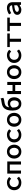

<svg xmlns="http://www.w3.org/2000/svg" viewBox="3038 -3814 788 6903"><g transform="rotate(-90 3431.5 -362.0)"><path d="M529 -73 520 -65Q480 -30 429 -9Q378 12 321 12Q257 12 206 -7.5Q155 -27 119 -61Q83 -95 64 -142.5Q45 -190 45 -246Q45 -302 65 -350Q85 -398 122 -432.5Q159 -467 210.5 -486.5Q262 -506 326 -506Q380 -506 426.5 -487.5Q473 -469 510 -433L518 -426L461 -353L449 -364Q422 -387 393 -400.5Q364 -414 329 -414Q289 -414 257 -401Q225 -388 203 -365.5Q181 -343 169.5 -312.5Q158 -282 158 -246Q158 -211 169.5 -180.5Q181 -150 202.5 -128Q224 -106 255.5 -93.5Q287 -81 327 -81Q366 -81 400 -96Q434 -111 464 -136L477 -146Z M643 0V-494H1079V0H969V-403H753V0Z M1432 -81Q1468 -81 1494 -95Q1520 -109 1536.5 -132Q1553 -155 1561.5 -185Q1570 -215 1570 -246Q1570 -278 1561.5 -308Q1553 -338 1536.5 -361.5Q1520 -385 1494 -399.5Q1468 -414 1432 -414Q1396 -414 1370.5 -399.5Q1345 -385 1328 -361.5Q1311 -338 1303 -308Q1295 -278 1295 -246Q1295 -215 1303 -185Q1311 -155 1328 -132Q1345 -109 1371 -95Q1397 -81 1432 -81ZM1432 -506Q1494 -506 1540.5 -484Q1587 -462 1618.5 -425.5Q1650 -389 1666 -342.5Q1682 -296 1682 -246Q1682 -197 1666 -150.5Q1650 -104 1618.5 -68Q1587 -32 1540 -10Q1493 12 1432 12Q1371 12 1324.5 -10Q1278 -32 1246 -68Q1214 -104 1198 -150.5Q1182 -197 1182 -246Q1182 -296 1198 -342.5Q1214 -389 1245.5 -425.5Q1277 -462 1324 -484Q1371 -506 1432 -506Z M2246 -73 2237 -65Q2197 -30 2146 -9Q2095 12 2038 12Q1974 12 1923 -7.5Q1872 -27 1836 -61Q1800 -95 1781 -142.5Q1762 -190 1762 -246Q1762 -302 1782 -350Q1802 -398 1839 -432.5Q1876 -467 1927.5 -486.5Q1979 -506 2043 -506Q2097 -506 2143.5 -487.5Q2190 -469 2227 -433L2235 -426L2178 -353L2166 -364Q2139 -387 2110 -400.5Q2081 -414 2046 -414Q2006 -414 1974 -401Q1942 -388 1920 -365.5Q1898 -343 1886.5 -312.5Q1875 -282 1875 -246Q1875 -211 1886.5 -180.5Q1898 -150 1919.5 -128Q1941 -106 1972.5 -93.5Q2004 -81 2044 -81Q2083 -81 2117 -96Q2151 -111 2181 -136L2194 -146Z M2577 -81Q2613 -81 2639 -95Q2665 -109 2681.5 -132Q2698 -155 2706.5 -185Q2715 -215 2715 -246Q2715 -278 2706.5 -308Q2698 -338 2681.5 -361.5Q2665 -385 2639 -399.5Q2613 -414 2577 -414Q2541 -414 2515.5 -399.5Q2490 -385 2473 -361.5Q2456 -338 2448 -308Q2440 -278 2440 -246Q2440 -215 2448 -185Q2456 -155 2473 -132Q2490 -109 2516 -95Q2542 -81 2577 -81ZM2577 -506Q2639 -506 2685.5 -484Q2732 -462 2763.5 -425.5Q2795 -389 2811 -342.5Q2827 -296 2827 -246Q2827 -197 2811 -150.5Q2795 -104 2763.5 -68Q2732 -32 2685 -10Q2638 12 2577 12Q2516 12 2469.5 -10Q2423 -32 2391 -68Q2359 -104 2343 -150.5Q2327 -197 2327 -246Q2327 -296 2343 -342.5Q2359 -389 2390.5 -425.5Q2422 -462 2469 -484Q2516 -506 2577 -506Z M3154 -81Q3188 -81 3210.5 -95.5Q3233 -110 3247 -134Q3261 -158 3267 -187Q3273 -216 3273 -245Q3273 -274 3266.5 -300.5Q3260 -327 3245.5 -346.5Q3231 -366 3208.5 -378Q3186 -390 3153 -390Q3110 -390 3076 -369Q3042 -348 3017 -314V-282Q3017 -248 3023 -212Q3029 -176 3044.5 -147Q3060 -118 3086.5 -99.5Q3113 -81 3154 -81ZM3367 -638 3359 -633Q3346 -625 3332 -620Q3318 -615 3304 -611Q3290 -608 3276 -605.5Q3262 -603 3248 -601Q3222 -597 3196 -592.5Q3170 -588 3145 -581Q3113 -572 3091.5 -556.5Q3070 -541 3056.5 -521Q3043 -501 3036 -476.5Q3029 -452 3025 -424Q3055 -449 3093 -463Q3131 -477 3173 -477Q3229 -477 3269.5 -457Q3310 -437 3336 -404.5Q3362 -372 3374 -330Q3386 -288 3386 -245Q3386 -200 3372.5 -154Q3359 -108 3331 -71Q3303 -34 3259.5 -11Q3216 12 3155 12Q3083 12 3035 -17.5Q2987 -47 2959 -92.5Q2931 -138 2920 -192.5Q2909 -247 2909 -297Q2909 -342 2913 -392.5Q2917 -443 2932 -492Q2947 -541 2976 -583.5Q3005 -626 3055 -654Q3094 -675 3139 -686Q3184 -697 3227 -703Q3242 -705 3254.5 -707Q3267 -709 3279 -711Q3291 -714 3302.5 -717.5Q3314 -721 3327 -728L3344 -736Z M3501 0V-494H3611V-305H3827V-494H3937V0H3827V-208H3611V0Z M4290 -81Q4326 -81 4352 -95Q4378 -109 4394.5 -132Q4411 -155 4419.5 -185Q4428 -215 4428 -246Q4428 -278 4419.5 -308Q4411 -338 4394.5 -361.5Q4378 -385 4352 -399.5Q4326 -414 4290 -414Q4254 -414 4228.5 -399.5Q4203 -385 4186 -361.5Q4169 -338 4161 -308Q4153 -278 4153 -246Q4153 -215 4161 -185Q4169 -155 4186 -132Q4203 -109 4229 -95Q4255 -81 4290 -81ZM4290 -506Q4352 -506 4398.5 -484Q4445 -462 4476.5 -425.5Q4508 -389 4524 -342.5Q4540 -296 4540 -246Q4540 -197 4524 -150.5Q4508 -104 4476.5 -68Q4445 -32 4398 -10Q4351 12 4290 12Q4229 12 4182.5 -10Q4136 -32 4104 -68Q4072 -104 4056 -150.5Q4040 -197 4040 -246Q4040 -296 4056 -342.5Q4072 -389 4103.5 -425.5Q4135 -462 4182 -484Q4229 -506 4290 -506Z M5104 -73 5095 -65Q5055 -30 5004 -9Q4953 12 4896 12Q4832 12 4781 -7.5Q4730 -27 4694 -61Q4658 -95 4639 -142.5Q4620 -190 4620 -246Q4620 -302 4640 -350Q4660 -398 4697 -432.5Q4734 -467 4785.5 -486.5Q4837 -506 4901 -506Q4955 -506 5001.5 -487.5Q5048 -469 5085 -433L5093 -426L5036 -353L5024 -364Q4997 -387 4968 -400.5Q4939 -414 4904 -414Q4864 -414 4832 -401Q4800 -388 4778 -365.5Q4756 -343 4744.5 -312.5Q4733 -282 4733 -246Q4733 -211 4744.5 -180.5Q4756 -150 4777.5 -128Q4799 -106 4830.5 -93.5Q4862 -81 4902 -81Q4941 -81 4975 -96Q5009 -111 5039 -136L5052 -146Z M5380 0V-403H5191V-494H5680V-403H5490V0Z M5951 0V-403H5762V-494H6251V-403H6061V0Z M6695 -243Q6671 -241 6647 -238Q6623 -235 6599 -231Q6576 -227 6550.5 -220.5Q6525 -214 6504 -203Q6483 -192 6470.5 -177Q6458 -162 6458 -140Q6458 -108 6484 -93.5Q6510 -79 6548 -79Q6589 -79 6626 -97Q6663 -115 6695 -141ZM6706 -53Q6668 -27 6622 -7.5Q6576 12 6527 12Q6491 12 6459 2Q6427 -8 6403 -26.5Q6379 -45 6364.5 -72Q6350 -99 6350 -135Q6350 -178 6369.5 -207Q6389 -236 6419.5 -255.5Q6450 -275 6487 -286Q6524 -297 6559 -304Q6593 -311 6626.5 -315Q6660 -319 6695 -322Q6690 -366 6663 -390Q6636 -414 6584 -414Q6542 -414 6501.5 -398Q6461 -382 6425 -360L6411 -352L6366 -429L6377 -436Q6423 -466 6481 -486Q6539 -506 6597 -506Q6651 -506 6690 -490.5Q6729 -475 6755 -447.5Q6781 -420 6793 -382.5Q6805 -345 6805 -300V0H6712Z"/></g></svg>

Font: Codetta
Style: Bold
Weight: 700
Designer: Ulrich Proeller
Foundry: PROSA GmbH
Version: Version 2.00;September 29, 2018;FontCreator 11.5.0.2427 64-b